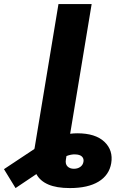

<svg xmlns="http://www.w3.org/2000/svg" viewBox="-171 -748 609 972"><path d="M182.6 204.1Q115.2 204.1 73.5 186Q31.7 168 13.2 133.3L-92.3 204.1L-150.9 108.4L2.9 6.3L4.4 0L125 -727.5H293L189 -99.6L184.1 -70.8Q202.6 -73.2 220.2 -73.2Q312 -73.2 357.4 -30.3Q402.8 12.7 392.1 78.1Q381.8 138.7 328.1 171.4Q274.4 204.1 182.6 204.1ZM165.5 42 162.6 59.6Q158.7 82.5 170.7 94.5Q182.6 106.4 203.1 106.4Q221.7 106.4 235.1 97.2Q248.5 87.9 251.5 71.3Q254.4 55.2 243.9 44.7Q233.4 34.2 209.5 33.7Q189 32.7 165.5 42Z"/></svg>

Font: Inter Display ExtraBold
Style: Italic
Weight: 800
Italic angle: -9.39999°
Designer: Rasmus Andersson
Foundry: rsms
Version: Version 4.000;git-a52131595